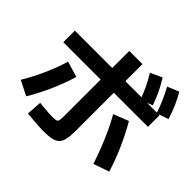

<svg xmlns="http://www.w3.org/2000/svg" viewBox="-203 -1104 1406 1406"><g transform="rotate(45 500.0 -400.5)"><path d="M405 54Q385.3 54 356.8 52.1Q328.3 50.3 297.3 47.6Q266.3 45 238 42L246 -76.6Q269.3 -74 293.5 -71.6Q317.7 -69.3 339 -68Q360.3 -66.6 375.4 -66.6Q405.7 -66.6 419 -69.8Q432.4 -73 435.5 -87.1Q438.7 -101.3 438.7 -133V-806.7H575V-116.7Q575 -63.7 568.1 -29.8Q561.3 4 543.1 22.2Q525 40.3 491.6 47.1Q458.3 54 405 54ZM26 -95.3Q73.7 -174 113.2 -262.7Q152.7 -351.3 177.4 -434L299 -398Q274.3 -313.3 233.1 -219Q192 -124.7 139.6 -37.7ZM837.4 -35.7Q818 -96.7 793.2 -160Q768.4 -223.3 740.2 -284.2Q712 -345 682.4 -396L799.6 -442Q848.3 -358.7 890.3 -263.7Q932.3 -168.7 959.6 -77.7ZM51.7 -510V-629.9H928.3V-510ZM749.7 -610.3Q728.4 -667.3 707.2 -711.8Q686 -756.3 658.3 -800L748.6 -842Q777.6 -796.3 800.2 -749.2Q822.7 -702 842.7 -646.7ZM902.7 -625.7Q884 -682.7 863.8 -727.8Q843.7 -773 819 -817.7L908.3 -855Q936.3 -808.3 956.6 -760.5Q977 -712.7 995 -656.7Z"/></g></svg>

Font: M PLUS 2 Thin
Style: Regular
Weight: 100
Designer: Coji Morishita
Foundry: UNDERFOREST DESIGN
Version: Version 1.001